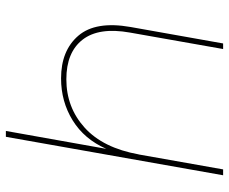

<svg xmlns="http://www.w3.org/2000/svg" viewBox="-83 -697 780 654"><g transform="rotate(-90 307.0 -370.0)"><path d="M37 0 168 -740H188L127 -398Q160 -473 224 -512.5Q288 -552 367 -552Q462 -552 512.5 -493Q563 -434 542 -315L486 0H467L523 -317Q542 -423 499 -478.5Q456 -534 364 -534Q268 -534 199 -471.5Q130 -409 108 -287V-288L57 0Z"/></g></svg>

Font: Poppins Thin
Style: Italic
Weight: 250
Italic angle: -10°
Designer: Ninad Kale (Devanagari), Jonny Pinhorn (Latin)
Foundry: Indian Type Foundry
Version: Version 3.200;PS 1.000;hotconv 16.6.54;makeotf.lib2.5.65590